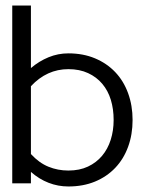

<svg xmlns="http://www.w3.org/2000/svg" viewBox="-20 -657 586 688"><path d="M455.1 -227.1Q455.1 -174.8 439 -130.9Q422.9 -86.9 392.8 -55.4Q362.8 -23.9 320.3 -6.3Q277.8 11.2 225.1 11.2Q188 11.2 154.1 -2Q120.1 -15.1 90.8 -41V0H23.9V-637.2H90.8V-413.1Q120.1 -438 154.1 -451.9Q188 -465.8 225.1 -465.8Q277.8 -465.8 320.3 -448Q362.8 -430.2 392.8 -398.7Q422.9 -367.2 439 -323Q455.1 -278.8 455.1 -227.1ZM387.2 -227.1Q387.2 -266.1 377.2 -299.1Q367.2 -332 346.7 -356.4Q326.2 -380.9 295.7 -395Q265.1 -409.2 225.1 -409.2Q147.9 -409.2 90.8 -348.1V-105Q120.1 -73.2 153.6 -59.6Q187 -45.9 225.1 -45.9Q265.1 -45.9 295.2 -60.1Q325.2 -74.2 345.7 -98.6Q366.2 -123 376.7 -156Q387.2 -189 387.2 -227.1Z"/></svg>

Font: Anonymous Pro
Style: Regular
Weight: 400
Monospace: yes
Designer: Mark Simonson
Version: Version 1.003